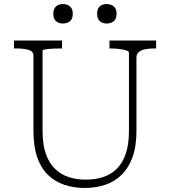

<svg xmlns="http://www.w3.org/2000/svg" viewBox="-20 -910 838 947"><path d="M190 -264Q190 -196 206.5 -150Q223 -104 252.5 -76Q282 -48 320.5 -36Q359 -24 404 -24Q449 -24 488 -36.5Q527 -49 555.5 -77Q584 -105 600 -151Q616 -197 616 -264V-650Q616 -656 608 -659.5Q600 -663 587 -665.5Q574 -668 558.5 -669.5Q543 -671 529 -671H520V-710H750V-671H739Q715 -671 695.5 -667Q676 -663 664.5 -653Q653 -643 653 -626V-263Q653 -188 633.5 -134.5Q614 -81 579.5 -47.5Q545 -14 498.5 1.5Q452 17 399 17Q344 17 297.5 1.5Q251 -14 216.5 -47.5Q182 -81 163.5 -134.5Q145 -188 145 -264V-635Q145 -657 121 -664Q97 -671 60 -671H49V-710H286V-671H277Q263 -671 247.5 -670.5Q232 -670 219 -668.5Q206 -667 198 -665.5Q190 -664 190 -661ZM339 -842Q339 -817 325 -805.5Q311 -794 291 -794Q270 -794 256.5 -805.5Q243 -817 243 -842Q243 -867 256.5 -878.5Q270 -890 291 -890Q311 -890 325 -878.5Q339 -867 339 -842ZM555 -842Q555 -817 541 -805.5Q527 -794 506 -794Q486 -794 472.5 -805.5Q459 -817 459 -842Q459 -867 472 -878.5Q485 -890 506 -890Q527 -890 541 -878.5Q555 -867 555 -842Z"/></svg>

Font: Roboto Serif 20pt Thin
Style: Regular
Weight: 250
Version: Version 1.008